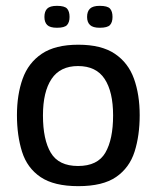

<svg xmlns="http://www.w3.org/2000/svg" viewBox="-20 -631 536 657"><path d="M248 6Q165 6 119 -25Q73 -56 55.5 -111.5Q38 -167 38 -237Q38 -307 57.5 -361.5Q77 -416 123 -447Q169 -478 248 -478Q327 -478 373 -447Q419 -416 438.5 -361.5Q458 -307 458 -237Q458 -167 440.5 -112Q423 -57 377.5 -25.5Q332 6 248 6ZM247 -63Q314 -63 340.5 -108.5Q367 -154 367 -236Q367 -317 338 -361Q309 -405 247 -405Q186 -405 156.5 -361Q127 -317 127 -236Q127 -153 154 -108Q181 -63 247 -63ZM218 -573Q218 -555 209.5 -545.5Q201 -536 175 -536Q151 -536 141.5 -545.5Q132 -555 132 -573Q132 -592 141.5 -601.5Q151 -611 175 -611Q201 -611 209.5 -601.5Q218 -592 218 -573ZM365 -573Q365 -555 356.5 -545.5Q348 -536 321 -536Q298 -536 288 -545.5Q278 -555 278 -573Q278 -592 288 -601.5Q298 -611 321 -611Q348 -611 356.5 -601.5Q365 -592 365 -573Z"/></svg>

Font: Glory Medium
Style: Regular
Weight: 500
Designer: Robert Leuschke
Foundry: Robert Leuschke
Version: Version 1.011